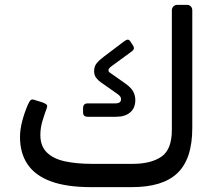

<svg xmlns="http://www.w3.org/2000/svg" viewBox="-20 -770 912 792"><path d="M355.4 1.9Q254.3 1.9 189.7 -22Q125 -45.9 93.8 -92.2Q62.5 -138.4 62.5 -204.6Q62.5 -235.2 71.3 -269.3Q80.1 -303.4 95.2 -338.7Q102.2 -354.5 108 -358.1Q113.9 -361.6 125.6 -356.8L153.8 -348.1Q165.1 -344.1 171.1 -339.5Q177.1 -334.9 172.9 -324Q162.6 -296.3 154.6 -269.1Q146.5 -241.8 146.5 -213Q146.5 -167.7 172.9 -141.5Q199.2 -115.2 247.3 -104.6Q295.4 -94.1 360.3 -94.1H527.1Q602.8 -94.1 645.8 -123.7Q688.9 -153.2 688.9 -234.5V-727Q688.9 -737 695.4 -743.5Q701.9 -750 711.9 -750H750.2Q761.2 -750 767.2 -743.5Q773.2 -737 773.2 -727V-243Q773.2 -178.1 757.8 -131.5Q742.4 -84.9 711.5 -55.6Q680.6 -26.4 633.9 -12.3Q587.1 1.9 523.8 1.9ZM341.8 -288.3Q322.6 -288.3 322.6 -306.9V-323.3Q322.6 -343.6 341.8 -343.6H456.3Q479.3 -343.6 479.3 -360.9Q479.3 -366.7 475.9 -371.9Q472.5 -377.1 461.8 -384.3L395.8 -430.6Q384.6 -438.3 376.4 -449.4Q368.2 -460.5 368.2 -476.6Q368.2 -496.4 379.2 -509.6Q390.3 -522.8 409.3 -537L493.2 -600.4Q502.1 -606.9 507.8 -606.4Q513.4 -605.8 518 -598.7L529.9 -580.2Q537 -567.7 524.8 -559L439.4 -496.4Q427.3 -486.8 427.3 -480.6Q427.3 -475 430.8 -472.3Q434.3 -469.6 438.7 -466.6L489.8 -430.6Q519.2 -410.9 528.7 -393.9Q538.2 -376.9 538.2 -357.4Q538.2 -324.9 517.3 -306.6Q496.5 -288.3 458.6 -288.3Z"/></svg>

Font: Rubik Light
Style: Regular
Weight: 300
Designer: Hubert and Fischer
Foundry: Hubert and Fischer
Version: Version 2.300;gftools[0.9.30]